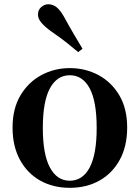

<svg xmlns="http://www.w3.org/2000/svg" viewBox="-20 -875 663 911"><path d="M311 16.2Q231.7 16.2 170.5 -18.3Q109.3 -52.8 74.5 -117Q39.6 -181.2 39.6 -269.8Q39.6 -359.1 76.8 -422Q114 -484.9 175.9 -518.4Q237.8 -551.9 311 -551.9Q385.1 -551.9 447.1 -518.8Q509 -485.6 546.2 -422.7Q583.4 -359.8 583.4 -269.8Q583.4 -180.5 548 -116.3Q512.6 -52 451.4 -17.9Q390.2 16.2 311 16.2ZM311 -17.5Q372 -17.5 405.4 -80.1Q438.7 -142.6 438.7 -268.1Q438.7 -394.2 405.4 -456.1Q372 -518 311 -518Q250.7 -518 217 -456.1Q183.2 -394.2 183.2 -268.1Q183.2 -142.6 217 -80.1Q250.7 -17.5 311 -17.5ZM371.5 -643.7 350.9 -627.8Q324.7 -649.6 296.2 -672.6Q267.6 -695.5 223.2 -725.9Q193 -747.6 176.6 -766.9Q160.2 -786.2 160.2 -805.7Q160.2 -828.4 175.8 -841.6Q191.4 -854.8 208.9 -854.8Q230.9 -854.8 248.3 -840.9Q265.8 -826.9 283.7 -795.4Q311.8 -743.9 332.5 -709.2Q353.1 -674.4 371.5 -643.7Z"/></svg>

Font: Noto Serif KR ExtraLight
Style: Regular
Weight: 200
Designer: Ryoko NISHIZUKA 西塚涼子 (kana & ideographs); Frank Grießhammer (Latin, Greek & Cyrillic); Wenlong ZHANG 张文龙 (bopomofo); San
Foundry: Adobe
Version: Version 2.002-H1;hotconv 1.1.0;makeotfexe 2.6.0